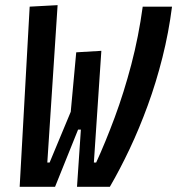

<svg xmlns="http://www.w3.org/2000/svg" viewBox="-20 -719 682 739"><path d="M276.4 0 292.5 -237.8H247.6L273.4 -517.6L370.1 -523.4L341.3 -93.3H350.1Q386.2 -171.9 421.6 -267.3Q457 -362.8 485.4 -470.7Q513.7 -578.6 529.3 -693.4H642.1Q629.4 -593.8 605.2 -497.8Q581.1 -401.9 548.6 -313Q516.1 -224.1 478.8 -145.3Q441.4 -66.4 402.8 0ZM55.7 0 94.2 -693.4 201.7 -699.2 162.1 -93.3H170.9L278.3 -351.1L314.9 -220.2H235.8L300.8 -270.5L191.9 0Z"/></svg>

Font: Cascadia Mono Medium
Style: Italic
Weight: 500
Italic angle: -10°
Monospace: yes
Designer: Aaron Bell
Foundry: Saja Typeworks
Version: Version 2407.024